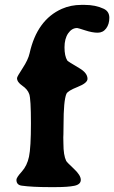

<svg xmlns="http://www.w3.org/2000/svg" viewBox="-20 -744 465 782"><path d="M311 -724.1H324.7Q368.7 -724.1 401.9 -708.5Q425.3 -697.8 425.3 -671.6Q425.3 -645.5 412.4 -628.2Q399.4 -610.8 377.7 -610.8Q356 -610.8 326.7 -620.4Q297.4 -629.9 294.4 -629.9Q272.5 -629.9 257.6 -608.2Q242.7 -586.4 242.7 -551.3Q242.7 -516.1 253.9 -497.6Q255.9 -494.1 303.2 -466.3Q336.4 -446.8 336.4 -422.9Q336.4 -405.8 296.1 -389.9Q255.9 -374 250.5 -361.8Q238.8 -334.5 238.8 -236.3Q238.8 -210 238.3 -197.3L237.8 -184.6L238.3 -159.2Q238.3 -111.8 249.5 -88.9Q252 -83.5 280.5 -56.9Q309.1 -30.3 309.1 -11.5Q309.1 7.3 282.7 12.7Q256.3 18.1 207 18.1H180.2Q111.3 18.1 68.4 12.2Q46.9 9.3 46.9 -11.7Q46.9 -21 68.6 -44.9Q90.3 -68.8 98.1 -105.7Q106 -142.6 106 -241.9Q106 -341.3 99.1 -360.8Q92.3 -380.4 70.8 -395Q49.3 -409.7 49.3 -425.8Q49.3 -431.6 72 -466.1Q94.7 -500.5 100.6 -527.3Q130.9 -663.1 231.9 -708Q268.6 -724.1 311 -724.1Z"/></svg>

Font: Averia Serif Libre
Style: Bold
Weight: 700
Version: Version 1.002